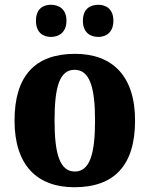

<svg xmlns="http://www.w3.org/2000/svg" viewBox="-20 -776 628 806"><path d="M393 -621C424 -621 456 -639 456 -689C456 -739 424 -756 393 -756C359 -756 328 -739 328 -689C328 -639 359 -621 393 -621ZM194 -621C226 -621 259 -639 259 -689C259 -739 226 -756 194 -756C161 -756 131 -739 131 -689C131 -639 161 -621 194 -621ZM292 10C460 10 547 -82 547 -270C547 -458 451 -550 295 -550C128 -550 41 -458 41 -270C41 -82 136 10 292 10ZM294 -56C231 -56 209 -130 209 -270C209 -411 230 -483 293 -483C356 -483 379 -411 379 -270C379 -130 357 -56 294 -56Z"/></svg>

Font: Noto Serif Bengali SemiCondensed ExtraBold
Style: Regular
Weight: 800
Width: 4
Designer: Juan Bruce, Universal Thirst, Indian Type Foundry and the Monotype Design Team.
Foundry: Monotype Imaging Inc.
Version: Version 2.003